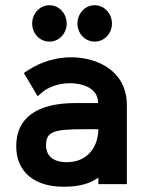

<svg xmlns="http://www.w3.org/2000/svg" viewBox="-20 -704 557 734"><path d="M408 -614C408 -651 380 -684 342 -684C304 -684 276 -651 276 -614C276 -577 304 -545 342 -545C380 -545 408 -577 408 -614ZM235 -614C235 -651 207 -684 169 -684C131 -684 103 -651 103 -614C103 -577 131 -545 169 -545C207 -545 235 -577 235 -614ZM356 -210C354 -131 306 -84 235 -84C185 -84 156 -107 156 -149C156 -201 186 -210 299 -210ZM465 -302C465 -432 354 -485 251 -485C199 -485 139 -470 85 -434L71 -425L124 -336L141 -351C156 -364 192 -385 245 -386C294 -386 355 -369 355 -310H269C123 -310 42 -255 42 -145C42 -47 111 10 224 10C282 10 324 -2 356 -25V0H465Z"/></svg>

Font: Mint Spirit
Style: Bold
Weight: 700
Designer: HARENDAL Hirwen
Foundry: Arkandis Digital Foundry.
Version: Version 1.004;FFEdit